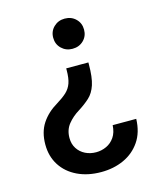

<svg xmlns="http://www.w3.org/2000/svg" viewBox="-112 -635 758 907"><g transform="rotate(-15 267.0 -181.5)"><path d="M345.2 -324.7V-316.4Q345.2 -252 333.3 -215.8Q321.3 -179.7 298.3 -158.7Q275.4 -137.7 243.7 -117.7Q210.9 -97.7 188.7 -70.1Q166.5 -42.5 166.5 -2.9Q166.5 26.9 180.7 48.8Q194.8 70.8 218.8 82.8Q242.7 94.7 271.5 94.7Q297.9 94.7 321.8 83.7Q345.7 72.8 361.6 49.8Q377.4 26.9 379.4 -8.8H494.6Q492.7 56.6 462.2 101.3Q431.6 146 381.8 168.7Q332 191.4 271 191.4Q205.1 191.4 154.8 167.2Q104.5 143.1 76.4 99.4Q48.3 55.7 48.3 -2.4Q48.3 -63 75.9 -105Q103.5 -147 152.3 -175.8Q182.6 -194.3 201.2 -211.4Q219.7 -228.5 228.3 -252.7Q236.8 -276.9 236.8 -316.4V-324.7ZM290 -553.7Q322.8 -553.7 344.2 -532.7Q365.7 -511.7 365.7 -480Q365.7 -448.2 344.2 -427.2Q322.8 -406.2 290 -406.2Q258.3 -406.2 236.6 -427.2Q214.8 -448.2 214.8 -480Q214.8 -511.7 236.6 -532.7Q258.3 -553.7 290 -553.7Z"/></g></svg>

Font: Inter
Style: 540
Weight: 540
Designer: Rasmus Andersson
Foundry: rsms
Version: Version 4.001;git-66647c0bb